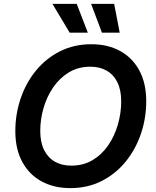

<svg xmlns="http://www.w3.org/2000/svg" viewBox="-20 -967 809 997"><path d="M345.2 9.8Q259.8 9.8 195.6 -25.4Q131.3 -60.5 95.5 -126.7Q59.6 -192.9 59.6 -286.1Q59.6 -374.5 87.2 -455.6Q114.7 -536.6 166.5 -600.1Q218.3 -663.6 291.3 -700.4Q364.3 -737.3 454.6 -737.3Q539.6 -737.3 603.5 -702.4Q667.5 -667.5 703.4 -601.3Q739.3 -535.2 739.3 -441.4Q739.3 -353 711.7 -272Q684.1 -190.9 632.3 -127.4Q580.6 -64 507.8 -27.1Q435.1 9.8 345.2 9.8ZM350.1 -106.9Q413.1 -106.9 461.4 -136Q509.8 -165 542.7 -213.6Q575.7 -262.2 592.5 -321.5Q609.4 -380.9 609.4 -440.4Q609.4 -499.5 589.6 -539.6Q569.8 -579.6 533.9 -600.1Q498 -620.6 449.2 -620.6Q386.2 -620.6 337.9 -591.3Q289.6 -562 256.3 -513.4Q223.1 -464.8 206.1 -406Q189 -347.2 189 -287.1Q189 -228.5 209 -188.2Q229 -147.9 265.1 -127.4Q301.3 -106.9 350.1 -106.9ZM509.3 -797.4 453.1 -946.8H572.8L601.6 -797.4ZM341.8 -797.4 252.4 -946.8H378.4L436 -797.4Z"/></svg>

Font: Inter SemiBold
Style: Italic
Weight: 600
Italic angle: -9.3988°
Designer: Rasmus Andersson
Foundry: rsms
Version: Version 4.001;git-66647c0bb